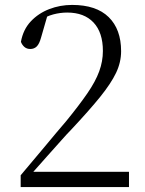

<svg xmlns="http://www.w3.org/2000/svg" viewBox="-20 -760 591 780"><path d="M64 0V-48Q116 -109 164 -167Q212 -225 249 -268Q302 -333 335 -381Q368 -429 383 -470Q398 -511 398 -553Q398 -628 360 -668.5Q322 -709 253 -709Q225 -709 196.5 -701.5Q168 -694 135 -673L175 -705L147 -608Q140 -582 129.5 -571.5Q119 -561 103 -561Q89 -561 79.5 -569Q70 -577 65 -590Q74 -640 105 -673Q136 -706 180 -723Q224 -740 273 -740Q371 -740 421.5 -690.5Q472 -641 472 -552Q472 -507 451.5 -464Q431 -421 387 -366.5Q343 -312 269 -233Q253 -217 227.5 -188Q202 -159 169 -122.5Q136 -86 102 -47L110 -77V-62H504V0Z"/></svg>

Font: Noto Serif JP ExtraLight Light
Style: Regular
Weight: 300
Version: Version 2.003-H1;hotconv 1.1.1;makeotfexe 2.6.0